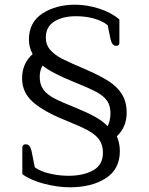

<svg xmlns="http://www.w3.org/2000/svg" viewBox="-20 -687 632 817"><path d="M75 54V-60Q75 -66 79 -69.5Q83 -73 89 -73Q100 -73 106 -65Q112 -57 116 -36L128 25Q153 43 193 52Q233 61 271 61Q334 61 376 38Q418 15 418 -37Q418 -71 402 -93Q386 -115 353.5 -132.5Q321 -150 254 -177Q167 -212 120.5 -252.5Q74 -293 74 -354Q74 -417 119 -457Q103 -486 103 -518Q103 -592 160.5 -629.5Q218 -667 299 -667Q351 -667 403 -650Q455 -633 488 -604V-505Q488 -492 475 -492Q465 -492 459 -499.5Q453 -507 449 -527L438 -580Q414 -599 378.5 -608.5Q343 -618 303 -618Q247 -618 211 -595.5Q175 -573 175 -527Q175 -496 194 -474.5Q213 -453 244 -437Q275 -421 344 -392Q404 -366 441 -342.5Q478 -319 498.5 -286.5Q519 -254 519 -208Q519 -146 477 -107Q490 -78 490 -44Q490 33 430 71.5Q370 110 277 110Q226 110 168 95Q110 80 75 54ZM450 -205Q450 -238 435.5 -258.5Q421 -279 390.5 -295.5Q360 -312 295 -338Q199 -377 161 -408Q149 -387 149 -360Q149 -327 164.5 -306Q180 -285 209 -269.5Q238 -254 301 -229Q352 -208 384.5 -190Q417 -172 438 -150Q450 -174 450 -205Z"/></svg>

Font: Maitree
Style: Regular
Weight: 400
Designer: CadsonDemak Team
Foundry: CadsonDemak
Version: Version 1.000